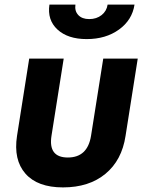

<svg xmlns="http://www.w3.org/2000/svg" viewBox="-20 -805 640 835"><path d="M254 10Q143 10 90.5 -50Q38 -110 54 -214L107 -550H257L204 -215Q189 -120 275 -120Q361 -120 376 -215L429 -550H579L526 -214Q510 -108 438.5 -49Q367 10 254 10ZM357 -635Q275 -635 230 -676.5Q185 -718 195 -785H308Q304 -757 320.5 -739.5Q337 -722 368 -722Q400 -722 422 -739.5Q444 -757 448 -785H565Q555 -718 497.5 -676.5Q440 -635 357 -635Z"/></svg>

Font: JetBrains Mono ExtraBold
Style: Italic
Weight: 800
Italic angle: -9°
Monospace: yes
Designer: Philipp Nurullin, Konstantin Bulenkov
Foundry: JetBrains
Version: Version 2.305; ttfautohint (v1.8.4.7-5d5b)